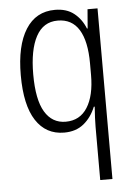

<svg xmlns="http://www.w3.org/2000/svg" viewBox="-55 -583 598 861"><g transform="rotate(-5 244.5 -153.0)"><path d="M361 -3Q361 -19 362 -44Q363 -69 365 -94H361Q342 -47 307 -18.5Q272 10 219 10Q137 10 92 -59Q47 -128 47 -263Q47 -396 93 -469Q139 -542 225 -542Q277 -542 310.5 -515.5Q344 -489 361 -446H364L371 -532H416V236H361ZM230 -38Q294 -38 327.5 -91Q361 -144 361 -237V-289Q361 -389 329 -441Q297 -493 233 -493Q168 -493 135.5 -432.5Q103 -372 103 -262Q103 -148 136 -93Q169 -38 230 -38Z"/></g></svg>

Font: Noto Sans Ethiopic Condensed Light
Style: Regular
Weight: 300
Width: 3
Designer: Monotype Design Team
Foundry: Monotype Imaging Inc.
Version: Version 2.102; ttfautohint (v1.8.4.7-5d5b)